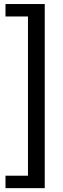

<svg xmlns="http://www.w3.org/2000/svg" viewBox="-20 -745 318 972"><path d="M206.5 -724.6V207.5H7.8V144.5H121.6V-661.6H7.8V-724.6Z"/></svg>

Font: Arimo
Style: Regular
Weight: 400
Designer: Steve Matteson
Foundry: Monotype Imaging Inc.
Version: Version 1.33